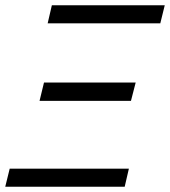

<svg xmlns="http://www.w3.org/2000/svg" viewBox="-31 -713 649 733"><path d="M-11 0 6 -69H461L445 0ZM120 -328 137 -398H487L469 -328ZM151 -624 167 -693H598L581 -624Z"/></svg>

Font: Ubuntu Sans Mono
Style: Italic
Weight: 400
Italic angle: -13.5°
Monospace: yes
Designer: Dalton Maag Ltd
Foundry: Dalton Maag Ltd
Version: Version 1.006